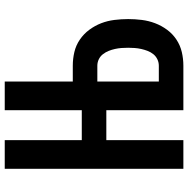

<svg xmlns="http://www.w3.org/2000/svg" viewBox="-12 -762 775 790"><g transform="rotate(-90 375.0 -367.5)"><path d="M75 0V-735H193V-418H375V-317H193V0ZM316 0V-735H434V-455H499Q528 -455 555.5 -448.5Q583 -442 606.5 -426Q630 -410 647 -387Q664 -364 674 -338Q684 -312 687.5 -283.5Q691 -255 691 -227Q691 -199 687.5 -171Q684 -143 674 -116.5Q664 -90 647 -67Q630 -44 606.5 -28.5Q583 -13 555.5 -6.5Q528 0 499 0ZM434 -101H499Q513 -101 525.5 -107Q538 -113 546.5 -123.5Q555 -134 560 -147Q565 -160 568 -173.5Q571 -187 572 -200.5Q573 -214 573 -227Q573 -241 572 -254.5Q571 -268 568 -281.5Q565 -295 560 -307.5Q555 -320 546.5 -331Q538 -342 525.5 -348Q513 -354 499 -354H434Z"/></g></svg>

Font: Zed Sans Extended
Style: Bold
Weight: 700
Width: 7
Designer: Belleve Invis
Foundry: Belleve Invis
Version: Version 1.0.0; ttfautohint (v1.8.4)